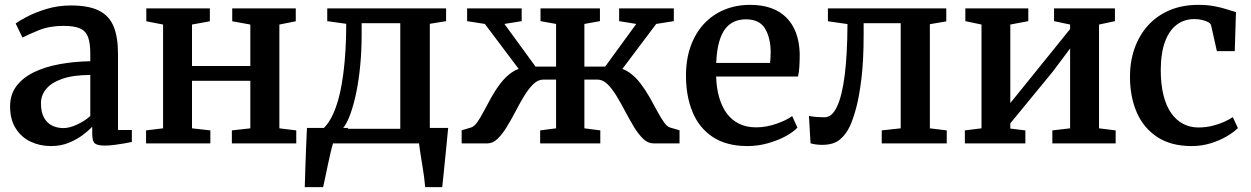

<svg xmlns="http://www.w3.org/2000/svg" viewBox="-20 -590 5146 790"><path d="M189.5 11Q144.5 11 106.2 -7Q68 -25 44.8 -61.5Q21.5 -98 21.5 -152.5Q21.5 -201.5 48.2 -236.5Q75 -271.5 121 -293.5Q167 -315.5 226.5 -326.2Q286 -337 351.5 -338V-369.5Q351.5 -412 342.5 -437Q333.5 -462 309.8 -472.8Q286 -483.5 241.5 -483.5Q183.5 -483.5 140 -465.8Q96.5 -448 72.5 -435.5L44.5 -493Q55 -502 88.8 -520Q122.5 -538 170.2 -552.8Q218 -567.5 272 -567.5Q344.5 -567.5 386.8 -546.5Q429 -525.5 447.2 -481.8Q465.5 -438 465.5 -368.5V-55H522.5V-6Q511.5 -3.5 492 0Q472.5 3.5 450.8 6.2Q429 9 411 9Q381.5 9 370.5 0.2Q359.5 -8.5 359.5 -38.5V-68.5Q347 -55 322.8 -36.2Q298.5 -17.5 264.8 -3.2Q231 11 189.5 11ZM241 -63Q266 -63 297.2 -77.5Q328.5 -92 351.5 -112.5V-281.5Q281.5 -281.5 236.5 -265.8Q191.5 -250 170 -224Q148.5 -198 148.5 -165Q148.5 -129.5 160.5 -107Q172.5 -84.5 193.5 -73.8Q214.5 -63 241 -63Z M581 0V-53.5L651 -62V-489L582 -502.5V-555.5H843.5V-502.5L770 -489V-318.5H1010V-489L935.5 -502.5V-555.5H1197V-502.5L1129.5 -489V-62L1199 -53.5V0H934V-53.5L1010 -62V-257.5H770V-62L845.5 -53.5V0Z M1286 0V-58H1307Q1332 -80 1350.5 -120.5Q1369 -161 1380.8 -216.8Q1392.5 -272.5 1398.5 -342.2Q1404.5 -412 1404.5 -492L1326.5 -503V-555.5H1815.5V-503L1748.5 -492V0ZM1389.5 -60H1627V-494.5H1468V-445.5Q1468 -381.5 1462.2 -321.2Q1456.5 -261 1445.8 -209Q1435 -157 1420.8 -118.5Q1406.5 -80 1389.5 -60ZM1234 180Q1235 147 1236.2 106.2Q1237.5 65.5 1239.2 22Q1241 -21.5 1243 -63.5H1413.5L1351.5 -4.5Q1346.5 11 1340.2 37.8Q1334 64.5 1327.8 93.8Q1321.5 123 1316.8 146.5Q1312 170 1309.5 180ZM1729.5 180Q1728 161 1724.8 136.8Q1721.5 112.5 1717.2 87.2Q1713 62 1709.5 39.2Q1706 16.5 1704 0L1660.5 -63.5H1824Q1822 -45 1819.8 -20.5Q1817.5 4 1814.8 31.5Q1812 59 1809.2 86.5Q1806.5 114 1804 138.2Q1801.5 162.5 1799.5 180Z M1879.5 0V-54L1917 -65Q1930.5 -68.5 1943.8 -87.2Q1957 -106 1971.2 -133.2Q1985.5 -160.5 2002.2 -190.5Q2019 -220.5 2039.8 -247.5Q2060.5 -274.5 2086 -292.2Q2111.5 -310 2143.5 -312.5L2148 -261.5L1975 -491.5L1902 -503V-555.5H2126.5V-503L2055.5 -491.5L2183.5 -316H2268V-491.5L2204 -503V-555.5H2448.5V-503L2384.5 -491.5V-316H2470L2598 -491.5L2527.5 -503V-555.5H2752.5V-503L2680 -491.5L2507 -261.5L2511.5 -312.5Q2543 -310 2568.5 -292.2Q2594 -274.5 2614.8 -247.5Q2635.5 -220.5 2652.5 -190.5Q2669.5 -160.5 2684 -133.2Q2698.5 -106 2711.8 -87.2Q2725 -68.5 2738 -65L2776 -54V0H2668.5Q2646 0 2626.2 -19Q2606.5 -38 2588.5 -67.8Q2570.5 -97.5 2552.8 -131.2Q2535 -165 2517 -194.8Q2499 -224.5 2479.8 -243.5Q2460.5 -262.5 2438.5 -262.5H2384.5V-62L2450 -53.5V0H2202.5V-53.5L2268 -62V-262.5H2215.5Q2193.5 -262.5 2174 -243.5Q2154.5 -224.5 2136.5 -194.8Q2118.5 -165 2101 -131.2Q2083.5 -97.5 2065.2 -67.8Q2047 -38 2027.5 -19Q2008 0 1985.5 0Z M3056 11Q2969.5 11 2913.2 -26Q2857 -63 2829.8 -128.5Q2802.5 -194 2802.5 -279Q2802.5 -346 2821.8 -399.8Q2841 -453.5 2876.2 -491.5Q2911.5 -529.5 2960 -549.8Q3008.5 -570 3066.5 -570Q3163 -570 3215.2 -518Q3267.5 -466 3270.5 -369.5Q3270.5 -338.5 3269 -315.5Q3267.5 -292.5 3263.5 -275H2926.5Q2928 -228 2939 -189.5Q2950 -151 2970.5 -123.2Q2991 -95.5 3021.2 -80.8Q3051.5 -66 3091 -66Q3132.5 -66 3174.8 -80.8Q3217 -95.5 3239.5 -112.5L3261 -65Q3244 -46.5 3212 -29.2Q3180 -12 3139.2 -0.5Q3098.5 11 3056 11ZM2927 -331H3148.5Q3149.5 -340 3150.2 -352Q3151 -364 3151 -373.5Q3151 -434 3128 -472.2Q3105 -510.5 3049 -510.5Q3024 -510.5 3002.8 -501.8Q2981.5 -493 2965.2 -472.8Q2949 -452.5 2939 -417.8Q2929 -383 2927 -331Z M3362.5 6Q3347 6 3334.8 4Q3322.5 2 3315 -0.5L3308.5 -113Q3319 -110.5 3336.8 -109Q3354.5 -107.5 3373 -107.5Q3403.5 -107.5 3424.2 -151.8Q3445 -196 3455.8 -281.8Q3466.5 -367.5 3467 -491L3386.5 -502.5V-555.5H3873.5V-502L3806 -490.5V-62L3875.5 -53.5V0H3608V-53.5L3686 -62V-494.5H3533.5V-446Q3533.5 -341.5 3524.5 -267.2Q3515.5 -193 3502.5 -145Q3489.5 -97 3476.5 -70Q3461.5 -37.5 3435.8 -15.8Q3410 6 3362.5 6Z M3950 0V-53.5L4018.5 -62V-489L3952 -503V-555.5H4211V-503L4137 -489V-166L4205 -250L4383 -470.5V-489L4317 -503V-555.5H4567.5V-503L4502 -489V-62L4570.5 -53.5V0H4310V-53.5L4383 -62V-390.5L4311.5 -295L4137 -82.5V-61L4199 -53.5V0Z M4883.5 11Q4798 11 4741.5 -26.2Q4685 -63.5 4657.2 -127.8Q4629.5 -192 4629.5 -272.5Q4629 -335.5 4647.8 -389.5Q4666.5 -443.5 4702.5 -484Q4738.5 -524.5 4791 -547.2Q4843.5 -570 4911.5 -570Q4948.5 -570 4978 -564.2Q5007.5 -558.5 5029.5 -551.2Q5051.5 -544 5065.5 -540L5060.5 -379.5H4987L4963.5 -484.5Q4962 -493 4951 -499Q4940 -505 4924.8 -508.2Q4909.5 -511.5 4894.5 -511.5Q4853.5 -511.5 4822.5 -488.8Q4791.5 -466 4774 -419.8Q4756.5 -373.5 4756 -302.5Q4756 -243 4767.2 -198.2Q4778.5 -153.5 4799.2 -124.2Q4820 -95 4848.5 -80.2Q4877 -65.5 4910.5 -65.5Q4941 -65.5 4967.5 -72Q4994 -78.5 5015.8 -88.2Q5037.5 -98 5052.5 -108L5073.5 -63Q5057.5 -47 5028.8 -29.8Q5000 -12.5 4962.5 -0.8Q4925 11 4883.5 11Z"/></svg>

Font: Merriweather SemiBold
Style: Regular
Weight: 600
Version: Version 2.100